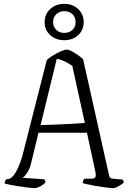

<svg xmlns="http://www.w3.org/2000/svg" viewBox="-20 -978 664 998"><path d="M158 0Q153 0 139 -1.5Q125 -3 106.5 -5.5Q88 -8 68.5 -11Q49 -14 32 -17.5Q15 -21 4 -24Q4 -31 7 -38Q10 -45 14 -47H20Q31 -47 42.5 -57.5Q54 -68 64.5 -87Q75 -106 85 -133Q95 -160 103 -194L223 -665Q230 -673 244 -682.5Q258 -692 274 -700.5Q290 -709 304 -714.5Q318 -720 325 -720Q337 -720 353 -711.5Q369 -703 385.5 -691.5Q402 -680 412 -670L545 -75Q548 -62 550.5 -56.5Q553 -51 567 -49L616 -45Q618 -43 620 -41Q622 -39 623 -29Q617 -23 607 -16.5Q597 -10 586.5 -5Q576 0 566 0Q558 0 542 -2Q526 -4 506 -7Q486 -10 467 -13.5Q448 -17 432.5 -20.5Q417 -24 410 -26Q410 -31 412.5 -38Q415 -45 418 -49H441Q459 -49 467.5 -51Q476 -53 477.5 -63.5Q479 -74 473 -98L432 -288H180L142 -131Q137 -109 128.5 -93Q120 -77 112 -67.5Q104 -58 97 -54L210 -46Q212 -45 214 -40.5Q216 -36 216 -29Q207 -20 196.5 -13.5Q186 -7 176 -3.5Q166 0 158 0ZM191 -328Q227 -329 271.5 -330.5Q316 -332 357 -334.5Q398 -337 421 -339L356 -635Q335 -650 315 -659.5Q295 -669 275 -672ZM314 -769Q270 -769 241 -795.5Q212 -822 212 -863Q212 -904 241 -931Q270 -958 314 -958Q358 -958 386.5 -931Q415 -904 415 -863Q415 -822 386.5 -795.5Q358 -769 314 -769ZM314 -807Q340 -807 356.5 -822.5Q373 -838 373 -863Q373 -889 356.5 -904.5Q340 -920 314 -920Q289 -920 272.5 -904Q256 -888 256 -863Q256 -839 272.5 -823Q289 -807 314 -807Z"/></svg>

Font: Texturina 12pt Thin
Style: Regular
Weight: 250
Designer: Guillermo Torres Carreño
Foundry: Omnibus-Type
Version: Version 1.002